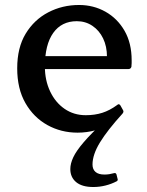

<svg xmlns="http://www.w3.org/2000/svg" viewBox="-20 -523 589 770"><path d="M354 227Q309 227 285.5 207.5Q262 188 262 155Q262 133 274 107.5Q286 82 316 47Q346 12 398 -36L426 -29Q397 -10 362.5 -0.5Q328 9 291 9Q225 9 170 -21.5Q115 -52 82 -109.5Q49 -167 49 -249Q49 -332 83 -388Q117 -444 173.5 -473.5Q230 -503 297 -503Q355 -503 403 -476Q451 -449 479.5 -399.5Q508 -350 508 -281Q508 -277 508 -270Q508 -263 507 -255Q504 -246 495 -246H146V-298H433L409 -278Q409 -283 409 -287Q409 -291 409 -295Q409 -337 393.5 -369Q378 -401 350.5 -419.5Q323 -438 288 -438Q227 -438 193.5 -391Q160 -344 160 -256Q160 -201 181 -156.5Q202 -112 239 -86.5Q276 -61 324 -61Q360 -61 390 -70.5Q420 -80 450 -102Q457 -109 463 -100L473 -82Q478 -75 471 -67Q411 -1 381 48Q351 97 351 137Q351 156 363 166.5Q375 177 399 177Q409 177 418.5 175.5Q428 174 439 171Q444 170 447 176L452 196Q453 201 448 204Q427 215 403 221Q379 227 354 227Z"/></svg>

Font: Hahmlet Medium
Style: Regular
Weight: 500
Version: Version 1.002